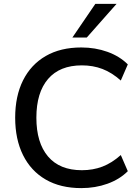

<svg xmlns="http://www.w3.org/2000/svg" viewBox="-20 -958 716 987"><path d="M398 9Q291 9 215 -35Q139 -79 98.5 -160.5Q58 -242 58 -353Q58 -464 98.5 -545Q139 -626 215 -670Q291 -714 398 -714Q470 -714 532.5 -691.5Q595 -669 637 -627L601 -544Q555 -585 506.5 -603.5Q458 -622 401 -622Q287 -622 227 -552Q167 -482 167 -353Q167 -224 227 -153.5Q287 -83 401 -83Q458 -83 506.5 -101.5Q555 -120 601 -161L637 -78Q595 -36 532.5 -13.5Q470 9 398 9ZM352 -765 470 -938H579L426 -765Z"/></svg>

Font: Nunito Sans 12pt SemiBold
Style: Regular
Weight: 600
Designer: Vernon Adams
Foundry: Vernon Adams
Version: Version 3.101;gftools[0.9.27]